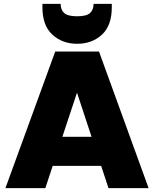

<svg xmlns="http://www.w3.org/2000/svg" viewBox="-20 -971 795 991"><path d="M491 -705 747 0H540L341 -603H414L214 0H8L265 -705ZM169 -265H566L615 -115H120ZM378 -745Q302 -745 250.5 -792Q199 -839 199 -933V-951H293Q293 -921 311 -904Q329 -887 378 -887Q427 -887 445 -904Q463 -921 463 -951H557V-933Q557 -839 506 -792Q455 -745 378 -745Z"/></svg>

Font: Parkinsans ExtraBold
Style: Regular
Weight: 800
Designer: Red Stone, Indian Type Foundry
Foundry: Indian Type Foundry
Version: Version 1.000